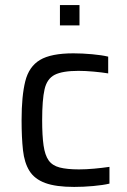

<svg xmlns="http://www.w3.org/2000/svg" viewBox="-20 -728 500 756"><path d="M272 8Q200 8 158 -7.5Q116 -23 96 -55Q76 -87 70.5 -136.5Q65 -186 65 -255Q65 -350 79.5 -408Q94 -466 137.5 -492Q181 -518 269 -518Q304 -518 342.5 -514.5Q381 -511 406 -505V-439Q382 -443 349 -446Q316 -449 289 -449Q226 -449 195.5 -433.5Q165 -418 155.5 -376.5Q146 -335 146 -255Q146 -194 151.5 -155.5Q157 -117 171.5 -96.5Q186 -76 215 -68.5Q244 -61 291 -61Q319 -61 351.5 -64Q384 -67 411 -71V-5Q386 1 347 4.5Q308 8 272 8ZM216 -628V-708H293V-628Z"/></svg>

Font: Saira
Style: Regular
Weight: 400
Designer: Hector Gatti with collaboration of the Omnibus-Type team
Foundry: Omnibus-Type
Version: Version 1.100; ttfautohint (v1.8.3)